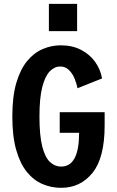

<svg xmlns="http://www.w3.org/2000/svg" viewBox="-20 -934 590 966"><path d="M226 -914.5H368V-777.5H226ZM287.5 11Q238.5 11 194.2 -7.8Q150 -26.5 115.8 -68.2Q81.5 -110 61.8 -178.8Q42 -247.5 42 -348Q42 -448 62 -516.5Q82 -585 116.5 -626.8Q151 -668.5 194.8 -687.2Q238.5 -706 286 -706Q344 -706 387.8 -683.2Q431.5 -660.5 458.5 -622.8Q485.5 -585 493.5 -539.5L370 -490Q366 -512 355.8 -537.5Q345.5 -563 327.5 -581.2Q309.5 -599.5 283 -599.5Q254.5 -599.5 230.8 -575.5Q207 -551.5 192.8 -496.5Q178.5 -441.5 178.5 -348Q178.5 -252.5 192.5 -197.5Q206.5 -142.5 231.2 -119.2Q256 -96 288 -96Q378 -96 378 -266H280.5V-369.5H506.5V-302.5Q506.5 -140.5 445.8 -64.8Q385 11 287.5 11Z"/></svg>

Font: Trispace SemiCondensed SemiBold
Style: Regular
Weight: 600
Width: 4
Designer: Tyler Finck
Foundry: Etcetera Type Company
Version: Version 1.210; ttfautohint (v1.8.3)